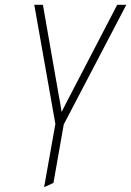

<svg xmlns="http://www.w3.org/2000/svg" viewBox="-20 -531 547 801"><path d="M164 250 211 -14 123 -511H159L225 -134Q228 -118 231.5 -99Q235 -80 237 -64Q246 -82 255 -99.5Q264 -117 273 -134L469 -511H507L246 -12L203 232Z"/></svg>

Font: Overpass Thin
Style: Italic
Weight: 250
Italic angle: -10°
Designer: Delve Withrington, Dave Bailey, Thomas Jockin
Foundry: Delve Fonts LLC
Version: Version 4.000